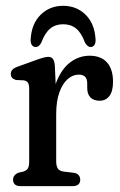

<svg xmlns="http://www.w3.org/2000/svg" viewBox="-20 -634 408 654"><path d="M154.9 -244.2Q154.9 -311.7 172.7 -356.1Q190.5 -400.4 220.1 -422.3Q249.7 -444.2 285.1 -444.2Q323.6 -444.2 344.3 -421.5Q365 -398.7 365 -355.4Q365 -322.8 352.5 -306.8Q339.9 -290.9 320 -290.9Q298.7 -290.9 287.9 -302.3Q277.1 -313.7 277.1 -334.7V-349.8Q277.1 -365 270 -372.4Q262.8 -379.8 248.2 -379.8Q227.9 -379.8 210.4 -364.5Q192.9 -349.2 182.2 -319.2Q171.4 -289.2 171.4 -244.7ZM166.8 -410.5 171.4 -307.2V-84.4Q171.4 -68.7 176.9 -60.1Q182.4 -51.5 196.6 -49.6L231.5 -45.4Q242.7 -43.9 248 -37.3Q253.3 -30.7 253.3 -21.6Q253.3 -11.7 247 -5.9Q240.6 0 227.7 0H49.5Q37.4 0 30.9 -5.7Q24.5 -11.3 24.5 -21.6Q24.5 -30.1 28.8 -35.8Q33.1 -41.4 41.5 -45.4L59.4 -49.6Q70.6 -53.1 75 -60.4Q79.4 -67.7 79.4 -84.4V-331.3Q79.4 -346 75.3 -352Q71.3 -358.1 61.6 -360.3L34.3 -361.5Q24.7 -364.7 20.7 -369.7Q16.8 -374.7 16.8 -382.1Q16.8 -390.3 22.1 -396.4Q27.4 -402.5 40.6 -407.1L106.7 -430.9Q121.2 -436.1 130.1 -438.2Q138.9 -440.3 144.9 -440.3Q154.4 -440.3 159.9 -433.7Q165.4 -427 166.8 -410.5ZM195.1 -551.4Q168.9 -551.4 151.1 -536.8Q133.2 -522.1 121 -489.5Q113.1 -473.8 101.5 -473.8Q93.4 -473.8 88.5 -480.8Q83.6 -487.8 84.4 -499.7Q87.2 -552.9 118.3 -583.6Q149.3 -614.2 195.1 -614.2Q240.9 -614.2 271.8 -583.6Q302.7 -552.9 305.5 -499.7Q306.3 -487.8 301.6 -480.8Q296.8 -473.8 288.7 -473.8Q277.7 -473.8 269.2 -489.5Q257.2 -522.1 239.4 -536.8Q221.5 -551.4 195.1 -551.4Z"/></svg>

Font: Fraunces 144pt S100 Black
Style: Regular
Weight: 900
Version: Version 1.000